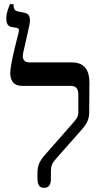

<svg xmlns="http://www.w3.org/2000/svg" viewBox="-20 -890 493 917"><path d="M191 7C213 7 223 -7 223 -36V-70C223 -96 229 -111 245 -129L374 -275C398 -303 406 -326 406 -353L407 -495C407 -546 390 -592 323 -592H121C95 -592 84 -607 91 -639L118 -759C129 -805 122 -824 97 -829L67 -835C52 -838 45 -845 45 -865V-870H28C22 -857 10 -827 10 -804C10 -781 15 -764 37 -761L60 -757C71 -754 72 -748 69 -735C60 -699 29 -583 29 -541C29 -500 50 -480 84 -480H317C341 -480 354 -468 354 -440V-352C354 -336 349 -327 334 -309L198 -154C171 -124 159 -101 159 -67V-36C159 -5 170 7 191 7Z"/></svg>

Font: Noto Serif Hebrew SemiCondensed Medium
Style: Regular
Weight: 500
Width: 4
Designer: Monotype Design Team
Foundry: Monotype Imaging Inc.
Version: Version 2.004